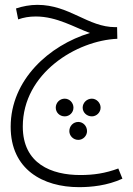

<svg xmlns="http://www.w3.org/2000/svg" viewBox="-20 -501 547 792"><path d="M306 271C355 271 422 265 485 236L468 194C414 214 366 221 311 221C193 221 74 175 74 21C74 -200 297 -334 464 -341L463 -389H456C342 -389 267 -481 134 -481C104 -481 72 -475 46 -466L55 -421C78 -429 100 -433 128 -433C215 -433 289 -387 351 -365C183 -314 24 -172 24 22C24 198 157 271 306 271ZM247 -21C267 -21 283 -37 283 -57C283 -77 267 -94 247 -94C226 -94 210 -77 210 -57C210 -37 226 -21 247 -21ZM359 -21C378 -21 395 -37 395 -57C395 -77 378 -94 359 -94C338 -94 321 -77 321 -57C321 -37 338 -21 359 -21ZM303 76C323 76 339 59 339 40C339 19 323 2 303 2C282 2 266 19 266 40C266 59 282 76 303 76Z"/></svg>

Font: Noto Sans Arabic UI XCn Lt
Style: Regular
Weight: 300
Width: 2
Designer: Monotype Design Team, Nadine Chahine and Nizar Qandah
Foundry: Monotype Imaging Inc.
Version: Version 2.010